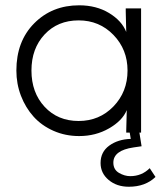

<svg xmlns="http://www.w3.org/2000/svg" viewBox="-20 -502 610 727"><path d="M277.8 -43.9Q356.4 -43.9 409.7 -99.1Q462.9 -154.3 462.9 -234.9Q462.9 -314.5 409.7 -369.6Q356.4 -424.8 277.8 -424.8Q198.7 -424.8 148.9 -371.6Q99.1 -318.4 99.1 -234.9Q99.1 -151.4 148.9 -97.7Q198.7 -43.9 277.8 -43.9ZM42 -234.9Q42 -345.7 109.6 -413.8Q177.2 -481.9 279.8 -481.9Q344.7 -481.9 393.1 -452.6Q441.4 -423.3 458 -380.9L456.1 -458V-470.2H514.2V0H507.8L516.1 51.8L485.8 56.2Q409.2 67.4 409.2 113.8Q409.2 140.1 430.4 152.6Q451.7 165 473.1 165Q516.6 165 546.9 134.8L568.8 168Q530.3 205.1 467.8 205.1Q421.9 205.1 391.4 179.4Q360.8 153.8 360.8 115.2Q360.8 73.2 393.8 49.3Q426.8 25.4 475.1 23.9L471.2 0H458V-7.8L460 -85Q443.4 -44.9 392.8 -15.9Q342.3 13.2 279.8 13.2Q227.5 13.2 182.6 -6.6Q137.7 -26.4 107.2 -60.3Q76.7 -94.2 59.3 -139.4Q42 -184.6 42 -234.9Z"/></svg>

Font: Kreadon Light
Style: Regular
Weight: 300
Designer: kohakuno
Foundry: StudioGnu
Version: Version 1.000;Glyphs 3.1.2 (3151)